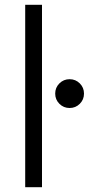

<svg xmlns="http://www.w3.org/2000/svg" viewBox="-20 -780 455 800"><path d="M155 -760V0H85V-760ZM330 -390Q330 -365 312.5 -347.5Q295 -330 270 -330Q245 -330 227.5 -347.5Q210 -365 210 -390Q210 -415 227.5 -432.5Q245 -450 270 -450Q295 -450 312.5 -432.5Q330 -415 330 -390Z"/></svg>

Font: Goli Light
Style: Regular
Weight: 300
Designer: jaikishan Patel
Foundry: MagicType
Version: Version 1.000